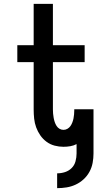

<svg xmlns="http://www.w3.org/2000/svg" viewBox="-20 -755 540 998"><path d="M277 223V146Q298 146 318 139.5Q338 133 352.5 118.5Q367 104 372.5 83.5Q378 63 378 43V-6Q363 2 345.5 5Q328 8 310 8Q287 8 264 2Q241 -4 222 -18Q203 -32 189.5 -51.5Q176 -71 168 -93Q160 -115 157.5 -138.5Q155 -162 155 -186V-432H70V-520H155V-735H255V-520H420V-432H255V-186Q255 -175 256 -164Q257 -153 259 -142Q261 -131 264.5 -120.5Q268 -110 274 -100.5Q280 -91 289.5 -85.5Q299 -80 310 -80Q321 -80 330.5 -85.5Q340 -91 346 -99.5Q352 -108 356 -118.5Q360 -129 362 -139Q364 -149 365 -160Q366 -171 366 -181V-187H466V43Q466 67 461.5 91.5Q457 116 445 138Q433 160 414.5 177Q396 194 373.5 204.5Q351 215 326.5 219Q302 223 277 223Z"/></svg>

Font: Iosevka Term Semibold
Style: Regular
Weight: 600
Monospace: yes
Designer: Belleve Invis
Foundry: Belleve Invis
Version: Version 31.4.0